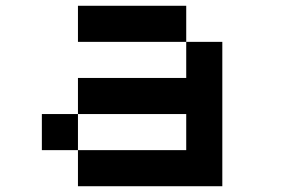

<svg xmlns="http://www.w3.org/2000/svg" viewBox="-20 -645 1040 665"><path d="M125 -250H250V-125H125ZM625 -500H750V0H250V-125H625V-250H250V-375H625ZM250 -625H625V-500H250Z"/></svg>

Font: Pixel Operator Mono 8
Style: Regular
Weight: 400
Monospace: yes
Designer: Jayvee Enaguas (HarvettFox96)
Foundry: The Grandoplex Project
Version: Version 1.5.0 (October 25, 2015)